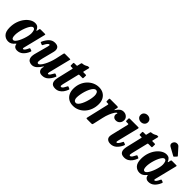

<svg xmlns="http://www.w3.org/2000/svg" viewBox="227 -2019 3264 3264"><g transform="rotate(45 1859.5 -386.5)"><path d="M539 -129.5Q512 -63.5 467.2 -23Q422.5 17.5 360 17.5Q326.5 17.5 306.5 2Q286.5 -13.5 280.5 -35Q279 -41.5 278.2 -45.2Q277.5 -49 277 -52Q275 -59 271.5 -57.8Q268 -56.5 261 -47.5Q240.5 -20.5 212 -2.8Q183.5 15 147 15Q82.5 15 39.5 -30Q-3.5 -75 -3.5 -172.5Q-3.5 -251 19.2 -317Q42 -383 79.5 -431.5Q117 -480 162.2 -507Q207.5 -534 252 -534Q295.5 -534 317.8 -513.5Q340 -493 349.5 -468.5Q354 -455.5 358.5 -454.5Q363 -453.5 367 -472L374 -505.5Q375.5 -513.5 379.2 -516.8Q383 -520 393.5 -520H490.5Q507 -520 509.5 -516Q512 -512 508.5 -499L411.5 -107.5Q410 -103 409 -96.8Q408 -90.5 408 -86.5Q408 -73.5 420 -73.5Q433.5 -73.5 449.5 -94.8Q465.5 -116 483 -155Q487.5 -165.5 490.8 -167.5Q494 -169.5 505.5 -165.5L531.5 -156Q541.5 -152 542.8 -147.2Q544 -142.5 539 -129.5ZM330 -362.5Q330 -400 319 -429Q308 -458 281 -458Q263 -458 244.2 -436.5Q225.5 -415 208.5 -379.8Q191.5 -344.5 178.2 -303Q165 -261.5 157.5 -220.8Q150 -180 150 -147.5Q150 -107 159.5 -85.2Q169 -63.5 193 -63.5Q211 -63 230.2 -84.8Q249.5 -106.5 267.2 -141.5Q285 -176.5 299.2 -217.2Q313.5 -258 321.8 -296.2Q330 -334.5 330 -362.5Z M551.5 -387.5Q584 -456.5 626.8 -495.8Q669.5 -535 728.5 -535Q791 -535 812.5 -500Q834 -465 819 -406.5L766 -200Q751.5 -144.5 751.5 -111.2Q751.5 -78 776.5 -78Q793 -78 814.2 -102Q835.5 -126 857 -166Q878.5 -206 896.8 -255Q915 -304 926.5 -354L959 -500.5Q961 -509.5 964.5 -514.8Q968 -520 979.5 -520H1090.5Q1105 -520 1108.8 -518Q1112.5 -516 1109.5 -504.5L1012 -114.5Q1008.5 -101 1008.2 -87.2Q1008 -73.5 1020.5 -73.5Q1035.5 -73.5 1051.5 -95Q1067.5 -116.5 1086.5 -152.5Q1091 -161.5 1095 -165Q1099 -168.5 1109.5 -165L1134 -155Q1144 -151 1146.5 -146.5Q1149 -142 1144 -130.5Q1113.5 -62 1070 -22.2Q1026.5 17.5 962.5 17.5Q912 17.5 890 -10.8Q868 -39 873.5 -78L879.5 -105Q881 -113.5 877.5 -114Q874 -114.5 869.5 -106.5Q836.5 -53 798 -19.5Q759.5 14 710 14Q676.5 14 648.5 -2.5Q620.5 -19 611 -60.8Q601.5 -102.5 624 -179L684 -401Q687 -412.5 689.5 -429.2Q692 -446 678 -446Q662.5 -446 645.8 -424.5Q629 -403 608.5 -362.5Q604 -353 600.5 -350Q597 -347 586 -351.5L557.5 -363Q547.5 -367 547.2 -371.8Q547 -376.5 551.5 -387.5Z M1209.5 -520H1256Q1268 -520 1269.2 -523.2Q1270.5 -526.5 1272.5 -535.5L1287 -597Q1289.5 -606.5 1292.8 -608.5Q1296 -610.5 1306 -612Q1336 -614.5 1356.8 -622.8Q1377.5 -631 1389 -638.5Q1399.5 -645.5 1403.5 -646.8Q1407.5 -648 1422 -648Q1434.5 -648 1438.2 -645.8Q1442 -643.5 1440 -634L1416.5 -536Q1414 -526 1415 -523Q1416 -520 1427.5 -520H1475Q1485.5 -520 1489 -517.5Q1492.5 -515 1492.5 -503.5L1492 -460.5Q1492 -446.5 1489 -443.2Q1486 -440 1472.5 -440H1406Q1397 -440 1394.8 -437Q1392.5 -434 1390.5 -426L1318.5 -128.5Q1313.5 -108.5 1313.5 -91.8Q1313.5 -75 1330.5 -75Q1350 -75 1367.2 -100.8Q1384.5 -126.5 1396.5 -153Q1400.5 -161.5 1404.8 -166.2Q1409 -171 1420 -166.5L1447 -154.5Q1457.5 -150.5 1458.2 -146.2Q1459 -142 1454 -129Q1439 -90.5 1414.8 -57.2Q1390.5 -24 1356 -4Q1321.5 16 1276 16Q1209.5 16 1186.8 -25.2Q1164 -66.5 1181.5 -143.5L1247 -422.5Q1249.5 -431.5 1248.5 -435.8Q1247.5 -440 1235.5 -440H1205.5Q1195.5 -440 1192 -443.2Q1188.5 -446.5 1188.5 -458.5V-501.5Q1188.5 -513.5 1193.2 -516.8Q1198 -520 1209.5 -520Z M1497.5 -201.5Q1497.5 -273 1521 -333.2Q1544.5 -393.5 1585.8 -437.5Q1627 -481.5 1680.2 -505.8Q1733.5 -530 1792.5 -530Q1853.5 -530 1898.2 -503.8Q1943 -477.5 1967.2 -431Q1991.5 -384.5 1991.5 -323.5Q1991.5 -251.5 1968.8 -190.5Q1946 -129.5 1905.8 -84.5Q1865.5 -39.5 1812.5 -14.8Q1759.5 10 1699.5 10Q1634.5 10 1589.2 -17.5Q1544 -45 1520.8 -92.8Q1497.5 -140.5 1497.5 -201.5ZM1643.5 -136.5Q1643.5 -100.5 1657.8 -80.2Q1672 -60 1699.5 -60Q1721 -60 1741.2 -81.8Q1761.5 -103.5 1779.2 -138.8Q1797 -174 1810.5 -216Q1824 -258 1831.8 -299.5Q1839.5 -341 1839.5 -374Q1839.5 -410.5 1826.5 -435.2Q1813.5 -460 1786.5 -460Q1763 -460 1741.8 -437.2Q1720.5 -414.5 1702.5 -377.5Q1684.5 -340.5 1671.2 -297Q1658 -253.5 1650.8 -211.2Q1643.5 -169 1643.5 -136.5Z M2067 -520H2228.5Q2247 -520 2254 -516Q2261 -512 2257.5 -495.5L2249.5 -459Q2245.5 -439.5 2248 -437.8Q2250.5 -436 2262.5 -454Q2288 -493 2316.5 -512.2Q2345 -531.5 2382.5 -531.5Q2425.5 -531.5 2457.5 -504Q2489.5 -476.5 2489.5 -435Q2489.5 -388.5 2461.5 -359Q2433.5 -329.5 2390.5 -329.5Q2355 -329.5 2335.2 -349.8Q2315.5 -370 2316 -398Q2316 -411.5 2320.2 -418.8Q2324.5 -426 2324.5 -432Q2324.5 -438 2318 -438Q2304.5 -438 2282.5 -405.8Q2260.5 -373.5 2238 -319.5Q2215.5 -265.5 2201.5 -201L2162 -26Q2158.5 -10.5 2154.5 -5.2Q2150.5 0 2131.5 0H2035Q2016.5 0 2013 -4.5Q2009.5 -9 2012.5 -23L2104 -415Q2107.5 -431.5 2105.2 -435.8Q2103 -440 2086.5 -440H2067Q2054.5 -440 2052 -444.5Q2049.5 -449 2049.5 -463.5V-502.5Q2049.5 -512.5 2053 -516.2Q2056.5 -520 2067 -520Z M2621.5 -695Q2621.5 -733 2647.8 -755.2Q2674 -777.5 2710.5 -777.5Q2747.5 -777.5 2773.8 -755.2Q2800 -733 2800 -695Q2799 -657 2773.2 -634.8Q2747.5 -612.5 2710.5 -612.5Q2674 -612.5 2647.8 -634.8Q2621.5 -657 2621.5 -695ZM2753.5 -492.5 2660.5 -115.5Q2659 -110.5 2657.5 -101Q2656 -91.5 2656 -88Q2656 -73.5 2667 -73.5Q2680 -73.5 2697.5 -95.2Q2715 -117 2732 -152.5Q2737 -163.5 2740.8 -167Q2744.5 -170.5 2756 -165.5L2784 -155Q2794.5 -150.5 2793.8 -143.8Q2793 -137 2788 -125.5Q2756 -56.5 2711.2 -19.5Q2666.5 17.5 2606 17.5Q2560.5 17.5 2533.5 -4.2Q2506.5 -26 2506.5 -66.5Q2506.5 -76.5 2508.8 -90.8Q2511 -105 2513.5 -114.5L2586 -417Q2589 -431.5 2586.8 -435.8Q2584.5 -440 2570 -440H2543Q2528.5 -440 2524.8 -443.8Q2521 -447.5 2521 -462V-501.5Q2521 -514 2525.5 -517Q2530 -520 2542 -520H2730Q2752 -520 2755 -515.8Q2758 -511.5 2753.5 -492.5Z M2868 -520H2914.5Q2926.5 -520 2927.8 -523.2Q2929 -526.5 2931 -535.5L2945.5 -597Q2948 -606.5 2951.2 -608.5Q2954.5 -610.5 2964.5 -612Q2994.5 -614.5 3015.2 -622.8Q3036 -631 3047.5 -638.5Q3058 -645.5 3062 -646.8Q3066 -648 3080.5 -648Q3093 -648 3096.8 -645.8Q3100.5 -643.5 3098.5 -634L3075 -536Q3072.5 -526 3073.5 -523Q3074.5 -520 3086 -520H3133.5Q3144 -520 3147.5 -517.5Q3151 -515 3151 -503.5L3150.5 -460.5Q3150.5 -446.5 3147.5 -443.2Q3144.5 -440 3131 -440H3064.5Q3055.5 -440 3053.2 -437Q3051 -434 3049 -426L2977 -128.5Q2972 -108.5 2972 -91.8Q2972 -75 2989 -75Q3008.5 -75 3025.8 -100.8Q3043 -126.5 3055 -153Q3059 -161.5 3063.2 -166.2Q3067.5 -171 3078.5 -166.5L3105.5 -154.5Q3116 -150.5 3116.8 -146.2Q3117.5 -142 3112.5 -129Q3097.5 -90.5 3073.2 -57.2Q3049 -24 3014.5 -4Q2980 16 2934.5 16Q2868 16 2845.2 -25.2Q2822.5 -66.5 2840 -143.5L2905.5 -422.5Q2908 -431.5 2907 -435.8Q2906 -440 2894 -440H2864Q2854 -440 2850.5 -443.2Q2847 -446.5 2847 -458.5V-501.5Q2847 -513.5 2851.8 -516.8Q2856.5 -520 2868 -520Z M3697 -129.5Q3670 -63.5 3625.2 -23Q3580.5 17.5 3518 17.5Q3484.5 17.5 3464.5 2Q3444.5 -13.5 3438.5 -35Q3437 -41.5 3436.2 -45.2Q3435.5 -49 3435 -52Q3433 -59 3429.5 -57.8Q3426 -56.5 3419 -47.5Q3398.5 -20.5 3370 -2.8Q3341.5 15 3305 15Q3240.5 15 3197.5 -30Q3154.5 -75 3154.5 -172.5Q3154.5 -251 3177.2 -317Q3200 -383 3237.5 -431.5Q3275 -480 3320.2 -507Q3365.5 -534 3410 -534Q3453.5 -534 3475.8 -513.5Q3498 -493 3507.5 -468.5Q3512 -455.5 3516.5 -454.5Q3521 -453.5 3525 -472L3532 -505.5Q3533.5 -513.5 3537.2 -516.8Q3541 -520 3551.5 -520H3648.5Q3665 -520 3667.5 -516Q3670 -512 3666.5 -499L3569.5 -107.5Q3568 -103 3567 -96.8Q3566 -90.5 3566 -86.5Q3566 -73.5 3578 -73.5Q3591.5 -73.5 3607.5 -94.8Q3623.5 -116 3641 -155Q3645.5 -165.5 3648.8 -167.5Q3652 -169.5 3663.5 -165.5L3689.5 -156Q3699.5 -152 3700.8 -147.2Q3702 -142.5 3697 -129.5ZM3488 -362.5Q3488 -400 3477 -429Q3466 -458 3439 -458Q3421 -458 3402.2 -436.5Q3383.5 -415 3366.5 -379.8Q3349.5 -344.5 3336.2 -303Q3323 -261.5 3315.5 -220.8Q3308 -180 3308 -147.5Q3308 -107 3317.5 -85.2Q3327 -63.5 3351 -63.5Q3369 -63 3388.2 -84.8Q3407.5 -106.5 3425.2 -141.5Q3443 -176.5 3457.2 -217.2Q3471.5 -258 3479.8 -296.2Q3488 -334.5 3488 -362.5ZM3351.5 -765Q3363 -781 3382.5 -787.2Q3402 -793.5 3422 -789.5Q3442 -785.5 3455 -770.5L3562 -651Q3571 -642 3562.5 -633L3525.5 -595Q3521.5 -590.5 3518.8 -589.5Q3516 -588.5 3510.5 -592L3367.5 -671Q3340 -686 3335.5 -711.5Q3331 -737 3351.5 -765Z"/></g></svg>

Font: Besley* Narrow
Style: Bold Italic
Weight: 700
Width: 4
Italic angle: -13°
Designer: Owen Earl
Foundry: indestructible type*
Version: Version 3.000; ttfautohint (v1.8.3)